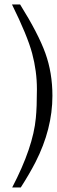

<svg xmlns="http://www.w3.org/2000/svg" viewBox="-20 -658 253 853"><path d="M72.3 174.8H34.2Q127.4 -3.9 139.2 -133.8Q144 -181.6 144 -261.7Q144 -341.8 122.8 -420.9Q101.6 -500 33.2 -638.2H69.3Q150.4 -508.3 181.6 -421.4Q212.9 -334.5 212.9 -232.4Q212.9 -85 137.7 62.5Q110.8 114.7 72.3 174.8Z"/></svg>

Font: RIT Meera New
Style: Regular
Weight: 400
Designer: Hussain K H
Foundry: RIT
Version: 1.6.2